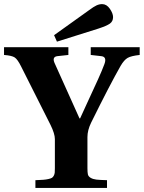

<svg xmlns="http://www.w3.org/2000/svg" viewBox="-32 -924 707 944"><path d="M-12.2 -653.8V-691.9H304.2V-653.8L250 -647.9Q223.6 -644.5 235.8 -615.2L358.9 -341.8H361.8Q375.5 -373 402.6 -430.9Q429.7 -488.8 449.7 -533.2Q469.7 -577.6 481 -607.9Q495.1 -645 465.8 -647.9L414.1 -653.8V-691.9H654.8V-653.8Q613.3 -649.4 595.7 -639.4Q578.1 -629.4 561 -600.1Q506.8 -504.9 416 -320.8Q397.9 -283.7 397.9 -250V-97.2Q397.9 -76.7 400.1 -66.7Q402.3 -56.6 413.6 -49.8Q424.8 -43 441.7 -41Q458.5 -39.1 494.1 -38.1V0H142.1V-38.1Q166 -39.1 179.9 -40Q193.8 -41 205.8 -43.7Q217.8 -46.4 223.1 -49.6Q228.5 -52.7 232.4 -60.1Q236.3 -67.4 237.1 -75.2Q237.8 -83 237.8 -97.2V-240.2Q237.8 -266.1 216.8 -309.1L71.8 -597.2Q54.7 -631.8 40.5 -641.4Q26.4 -650.9 -12.2 -653.8ZM233.9 -751 405.8 -874Q428.7 -891.1 442.6 -897.5Q456.5 -903.8 470.2 -903.8Q492.2 -903.8 508.1 -880.9Q523.9 -857.9 523.9 -839.8Q523.9 -819.3 508.5 -808.1Q493.2 -796.9 451.2 -783.2L248 -719.2Z"/></svg>

Font: Linguistics Pro
Style: Bold
Weight: 700
Designer: Stefan Peev, Context Ltd
Foundry: Stefan Peev, Context Ltd
Version: Version 001.000